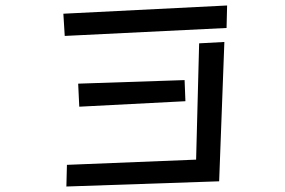

<svg xmlns="http://www.w3.org/2000/svg" viewBox="-20 -688 1040 700"><path d="M211 -638 808 -668 806 -586 216 -557ZM224 -87 695 -106 706 -530 798 -535 779 -27 222 -8ZM265 -383 653 -396 656 -319 269 -299Z"/></svg>

Font: Moralerspace Krypton JPDOC
Style: Regular
Weight: 400
Version: v0.0.6; ttfautohint (v1.8.4.7-5d5b-dirty) -l 6 -r 45 -G 200 